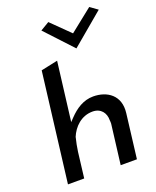

<svg xmlns="http://www.w3.org/2000/svg" viewBox="-173 -1078 946 1167"><g transform="rotate(-20 299.5 -494.5)"><path d="M228 -944 391 -769 599 -944 550 -979 403 -862 285 -978ZM202 -264C226 -323 278 -375 351 -375C405 -375 433 -336 432 -289C432 -284 434 -274 433 -268L401 -10H506L541 -296C555 -408 476 -460 386 -460C323 -460 272 -426 229 -381L208 -359L255 -739L147 -716L60 -10H165L185 -175C189 -205 195 -234 202 -262Z"/></g></svg>

Font: Bluebird
Style: LiObl
Weight: 300
Designer: Jasper
Foundry: Cannot Into Space Fonts
Version: Version 0.98